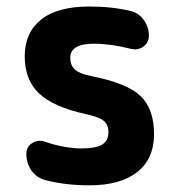

<svg xmlns="http://www.w3.org/2000/svg" viewBox="-20 -550 540 580"><path d="M254.9 -320.3Q364.3 -298.8 404.8 -259.8Q445.3 -220.7 445.3 -144.5Q445.3 -70.3 394.5 -30.3Q343.8 9.8 250 9.8Q176.8 9.8 117.2 -5.9Q90.8 -12.7 75.2 -34.7Q59.6 -56.6 59.6 -85Q59.6 -106.4 77.1 -117.7Q94.7 -128.9 115.2 -122.1Q171.9 -102.5 224.6 -101.6Q269.5 -101.6 288.6 -113.3Q307.6 -125 307.6 -150.4Q307.6 -172.9 293.9 -184.6Q280.3 -196.3 240.2 -205.1Q141.6 -226.6 98.1 -267.6Q54.7 -308.6 54.7 -379.9Q54.7 -451.2 104 -490.7Q153.3 -530.3 250 -530.3Q319.3 -530.3 375 -516.6Q399.4 -510.7 414.6 -489.3Q429.7 -467.8 429.7 -442.4Q429.7 -420.9 413.1 -409.2Q396.5 -397.5 376 -402.3Q314.5 -418 264.6 -418Q191.4 -418 192.4 -375Q192.4 -352.5 206.5 -339.8Q220.7 -327.1 254.9 -320.3Z"/></svg>

Font: Rounded-X Mgen+ 2m bold
Style: Bold
Weight: 700
Designer: [Source Han Sans]
Ryoko NISHIZUKA  (kana & ideographs); Paul D. Hunt (Latin, Greek & Cyrillic); Wenlong ZHANG  (bopomofo
Version: Version 1.059.20150602